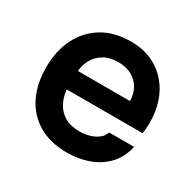

<svg xmlns="http://www.w3.org/2000/svg" viewBox="-124 -670 823 811"><g transform="rotate(30 287.0 -264.0)"><path d="M295 7Q213 7 155.5 -27Q98 -61 68.5 -121.5Q39 -182 39 -262Q39 -342 69.5 -403.5Q100 -465 157.5 -500Q215 -535 296 -535Q354 -535 399 -514.5Q444 -494 475 -457.5Q506 -421 521 -373.5Q536 -326 535 -272Q535 -260 534 -248.5Q533 -237 531 -224H161Q164 -189 179.5 -160Q195 -131 223.5 -114Q252 -97 295 -97Q320 -97 343 -103.5Q366 -110 383.5 -123Q401 -136 407 -156H529Q516 -99 481 -63Q446 -27 397.5 -10Q349 7 295 7ZM163 -315H417Q417 -348 402 -375Q387 -402 359.5 -417.5Q332 -433 293 -433Q251 -433 223 -416Q195 -399 180 -372Q165 -345 163 -315Z"/></g></svg>

Font: Onest SemiBold
Style: Regular
Weight: 600
Designer: Dmitri Voloshin, Andrey Kudryavtsev
Foundry: Dmitri Voloshin, Andrey Kudryavtsev
Version: Version 1.000;gftools[0.9.33]